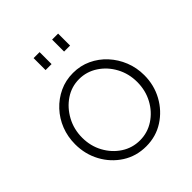

<svg xmlns="http://www.w3.org/2000/svg" viewBox="-203 -858 997 997"><g transform="rotate(-45 296.0 -359.0)"><path d="M296 10Q223 10 165.5 -27Q108 -64 75 -125Q42 -186 42 -259Q42 -314 61 -362.5Q80 -411 115 -448.5Q150 -486 196 -507.5Q242 -529 296 -529Q350 -529 396 -507.5Q442 -486 476.5 -448.5Q511 -411 530.5 -362.5Q550 -314 550 -259Q550 -186 516.5 -125Q483 -64 425.5 -27Q368 10 296 10ZM92 -257Q92 -196 119.5 -145.5Q147 -95 193 -65Q239 -35 295 -35Q351 -35 397.5 -65.5Q444 -96 471.5 -147Q499 -198 499 -260Q499 -321 471.5 -372Q444 -423 397.5 -453.5Q351 -484 296 -484Q240 -484 194 -453Q148 -422 120 -370.5Q92 -319 92 -257ZM206 -640V-728H250V-640ZM342 -640V-728H386V-640Z"/></g></svg>

Font: Raleway Light
Style: Regular
Weight: 300
Designer: Matt McInerney, Pablo Impallari, Rodrigo Fuenzalida
Foundry: Matt McInerney, Pablo Impallari, Rodrigo Fuenzalida
Version: Version 4.026